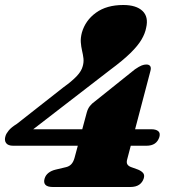

<svg xmlns="http://www.w3.org/2000/svg" viewBox="-28 -748 678 768"><path d="M319.5 -299.5Q323.5 -313.5 331.5 -323.8Q339.5 -334 351 -342L511.5 -470.5Q529 -482.5 538.8 -486.2Q548.5 -490 557.5 -490Q568.5 -490 573 -483.2Q577.5 -476.5 573 -461.5L481.5 -113.5Q477 -99 481 -91.5Q485 -84 495.5 -80L524.5 -69.5Q538.5 -63.5 544.8 -55.5Q551 -47.5 547 -34.5Q542 -18.5 528.8 -9.2Q515.5 0 493 0H183.5Q161.5 0 153.5 -9Q145.5 -18 150.5 -34Q154.5 -47.5 166 -56.5Q177.5 -65.5 194.5 -69.5L236.5 -79.5Q249 -82.5 257.2 -91.2Q265.5 -100 270 -116ZM226 -399Q259 -422.5 278.5 -443Q298 -463.5 303 -483.5Q307.5 -499.5 305.8 -514.5Q304 -529.5 300.2 -545.5Q296.5 -561.5 295.2 -579Q294 -596.5 299.5 -617.5Q313.5 -666.5 356 -697.2Q398.5 -728 465 -728Q517 -728 542 -704.2Q567 -680.5 556.5 -636.5Q552.5 -614.5 538.2 -590Q524 -565.5 494 -536Q464 -506.5 412 -468L68 -202.5L63 -231H577.5Q595.5 -231 604.8 -223.5Q614 -216 609.5 -200Q604 -182.5 591.2 -173.8Q578.5 -165 557 -165H25Q4 -165 -3.8 -176Q-11.5 -187 -6 -204Q-3 -214 7 -226.2Q17 -238.5 39.5 -252.5Z"/></svg>

Font: Fraunces
Style: Italic
Weight: 900
Italic angle: -16°
Version: Version 1.000;[0bf87f6ff]